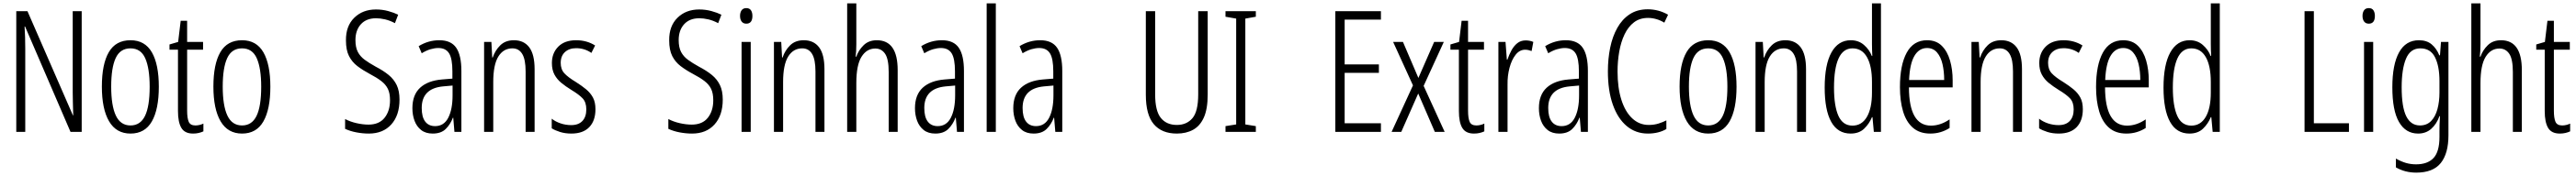

<svg xmlns="http://www.w3.org/2000/svg" viewBox="-20 -780 15198 1041"><path d="M462 0H396L128 -623H125Q127 -592 128 -560.5Q129 -529 129 -493V0H76V-714H142L410 -98H412Q411 -137 410 -172.5Q409 -208 409 -234V-714H462Z M917 -267Q917 -134 876 -62Q835 10 750 10Q666 10 623.5 -62.5Q581 -135 581 -268Q581 -401 622 -471.5Q663 -542 750 -542Q835 -542 876 -470.5Q917 -399 917 -267ZM636 -268Q636 -155 663.5 -96.5Q691 -38 750 -38Q808 -38 835.5 -94.5Q863 -151 863 -267Q863 -376 837 -435Q811 -494 750 -494Q689 -494 662.5 -436.5Q636 -379 636 -268Z M1133 -38Q1145 -38 1157.5 -41Q1170 -44 1180 -49V-3Q1167 3 1152 6.5Q1137 10 1119 10Q1070 10 1050 -23.5Q1030 -57 1030 -123V-486H980V-517L1031 -532L1046 -657H1084V-532H1178V-486H1084V-126Q1084 -81 1093.5 -59.5Q1103 -38 1133 -38Z M1575 -267Q1575 -134 1534 -62Q1493 10 1408 10Q1324 10 1281.5 -62.5Q1239 -135 1239 -268Q1239 -401 1280 -471.5Q1321 -542 1408 -542Q1493 -542 1534 -470.5Q1575 -399 1575 -267ZM1294 -268Q1294 -155 1321.5 -96.5Q1349 -38 1408 -38Q1466 -38 1493.5 -94.5Q1521 -151 1521 -267Q1521 -376 1495 -435Q1469 -494 1408 -494Q1347 -494 1320.5 -436.5Q1294 -379 1294 -268Z M2337 -191Q2337 -98 2288.5 -44Q2240 10 2156 10Q2120 10 2083 3Q2046 -4 2016 -18V-76Q2046 -60 2083.5 -51.5Q2121 -43 2154 -43Q2217 -43 2249 -83.5Q2281 -124 2281 -187Q2281 -228 2268.5 -254Q2256 -280 2229.5 -300.5Q2203 -321 2161 -343Q2120 -365 2088.5 -389Q2057 -413 2039 -448.5Q2021 -484 2021 -541Q2020 -626 2070 -675Q2120 -724 2198 -724Q2236 -724 2270.5 -714.5Q2305 -705 2329 -693L2310 -643Q2280 -659 2251.5 -665.5Q2223 -672 2199 -672Q2141 -672 2109 -636.5Q2077 -601 2077 -543Q2077 -500 2091 -473Q2105 -446 2131.5 -426.5Q2158 -407 2196 -386Q2242 -362 2273 -336.5Q2304 -311 2320.5 -276.5Q2337 -242 2337 -191Z M2572 -542Q2641 -542 2671.5 -497.5Q2702 -453 2702 -360V0H2661L2654 -84H2652Q2637 -44 2609.5 -17Q2582 10 2533 10Q2491 10 2464.5 -11Q2438 -32 2425.5 -66Q2413 -100 2413 -140Q2413 -219 2458.5 -261Q2504 -303 2588 -310L2649 -315V-358Q2649 -433 2629.5 -464.5Q2610 -496 2566 -496Q2545 -496 2520.5 -489Q2496 -482 2468 -465L2450 -507Q2507 -542 2572 -542ZM2594 -269Q2468 -257 2468 -141Q2468 -88 2488.5 -61Q2509 -34 2547 -34Q2599 -34 2624.5 -83.5Q2650 -133 2650 -216V-274Z M3012 -542Q3071 -542 3102.5 -500Q3134 -458 3134 -370V0H3081V-357Q3081 -428 3061 -461Q3041 -494 3003 -494Q2950 -494 2920 -445.5Q2890 -397 2890 -295V0H2836V-532H2879L2884 -440H2887Q2901 -482 2931.5 -512Q2962 -542 3012 -542Z M3493 -134Q3493 -66 3456.5 -28Q3420 10 3351 10Q3314 10 3284 0.5Q3254 -9 3235 -21V-78Q3256 -61 3286.5 -50.5Q3317 -40 3350 -40Q3393 -40 3416 -64.5Q3439 -89 3439 -133Q3439 -175 3417.5 -198Q3396 -221 3351 -248Q3317 -269 3291.5 -290Q3266 -311 3251 -339Q3236 -367 3236 -407Q3236 -466 3273.5 -504Q3311 -542 3379 -542Q3442 -542 3491 -511L3469 -467Q3429 -495 3379 -495Q3338 -495 3313 -472Q3288 -449 3288 -408Q3288 -370 3309.5 -346.5Q3331 -323 3379 -294Q3412 -273 3437.5 -252Q3463 -231 3478 -203.5Q3493 -176 3493 -134Z M4244 -191Q4244 -98 4195.5 -44Q4147 10 4063 10Q4027 10 3990 3Q3953 -4 3923 -18V-76Q3953 -60 3990.5 -51.5Q4028 -43 4061 -43Q4124 -43 4156 -83.5Q4188 -124 4188 -187Q4188 -228 4175.5 -254Q4163 -280 4136.5 -300.5Q4110 -321 4068 -343Q4027 -365 3995.5 -389Q3964 -413 3946 -448.5Q3928 -484 3928 -541Q3927 -626 3977 -675Q4027 -724 4105 -724Q4143 -724 4177.5 -714.5Q4212 -705 4236 -693L4217 -643Q4187 -659 4158.5 -665.5Q4130 -672 4106 -672Q4048 -672 4016 -636.5Q3984 -601 3984 -543Q3984 -500 3998 -473Q4012 -446 4038.5 -426.5Q4065 -407 4103 -386Q4149 -362 4180 -336.5Q4211 -311 4227.5 -276.5Q4244 -242 4244 -191Z M4383 -732Q4402 -732 4410.5 -719Q4419 -706 4419 -686Q4419 -640 4383 -640Q4365 -640 4355.5 -652.5Q4346 -665 4346 -686Q4346 -706 4355 -719Q4364 -732 4383 -732ZM4409 -532V0H4355V-532Z M4722 -542Q4781 -542 4812.5 -500Q4844 -458 4844 -370V0H4791V-357Q4791 -428 4771 -461Q4751 -494 4713 -494Q4660 -494 4630 -445.5Q4600 -397 4600 -295V0H4546V-532H4589L4594 -440H4597Q4611 -482 4641.5 -512Q4672 -542 4722 -542Z M5032 -519Q5032 -475 5028 -445H5032Q5045 -483 5075 -512.5Q5105 -542 5153 -542Q5276 -542 5276 -365V0H5223V-354Q5223 -430 5202 -461.5Q5181 -493 5144 -493Q5093 -493 5062.5 -444Q5032 -395 5032 -289V0H4978V-760H5032Z M5537 -542Q5606 -542 5636.5 -497.5Q5667 -453 5667 -360V0H5626L5619 -84H5617Q5602 -44 5574.5 -17Q5547 10 5498 10Q5456 10 5429.5 -11Q5403 -32 5390.5 -66Q5378 -100 5378 -140Q5378 -219 5423.5 -261Q5469 -303 5553 -310L5614 -315V-358Q5614 -433 5594.5 -464.5Q5575 -496 5531 -496Q5510 -496 5485.5 -489Q5461 -482 5433 -465L5415 -507Q5472 -542 5537 -542ZM5559 -269Q5433 -257 5433 -141Q5433 -88 5453.5 -61Q5474 -34 5512 -34Q5564 -34 5589.5 -83.5Q5615 -133 5615 -216V-274Z M5855 0H5801V-760H5855Z M6117 -542Q6186 -542 6216.5 -497.5Q6247 -453 6247 -360V0H6206L6199 -84H6197Q6182 -44 6154.5 -17Q6127 10 6078 10Q6036 10 6009.5 -11Q5983 -32 5970.5 -66Q5958 -100 5958 -140Q5958 -219 6003.5 -261Q6049 -303 6133 -310L6194 -315V-358Q6194 -433 6174.5 -464.5Q6155 -496 6111 -496Q6090 -496 6065.5 -489Q6041 -482 6013 -465L5995 -507Q6052 -542 6117 -542ZM6139 -269Q6013 -257 6013 -141Q6013 -88 6033.5 -61Q6054 -34 6092 -34Q6144 -34 6169.5 -83.5Q6195 -133 6195 -216V-274Z M7105 -221Q7105 -136 7082.5 -85.5Q7060 -35 7019 -12.5Q6978 10 6923 10Q6834 10 6787 -45.5Q6740 -101 6740 -220V-714H6795V-222Q6795 -124 6828.5 -82.5Q6862 -41 6923 -41Q6981 -41 7015 -81Q7049 -121 7049 -222V-714H7105Z M7389 0H7210V-34L7273 -44V-670L7210 -681V-714H7389V-681L7327 -670V-44L7389 -34Z M8127 0H7858V-714H8127V-664H7913V-399H8115V-349H7913V-51H8127Z M8316 -275 8199 -532H8257L8348 -319L8441 -532H8498L8379 -272L8503 0H8445L8347 -227L8247 0H8190Z M8690 -38Q8702 -38 8714.5 -41Q8727 -44 8737 -49V-3Q8724 3 8709 6.5Q8694 10 8676 10Q8627 10 8607 -23.5Q8587 -57 8587 -123V-486H8537V-517L8588 -532L8603 -657H8641V-532H8735V-486H8641V-126Q8641 -81 8650.5 -59.5Q8660 -38 8690 -38Z M8981 -541Q8991 -541 9003 -539Q9015 -537 9026 -532L9016 -478Q9009 -481 8998.5 -483.5Q8988 -486 8978 -486Q8945 -486 8921.5 -456Q8898 -426 8885.5 -378.5Q8873 -331 8874 -279V0H8820V-532H8862L8870 -427H8873Q8883 -456 8897 -482Q8911 -508 8931.5 -524.5Q8952 -541 8981 -541Z M9218 -542Q9287 -542 9317.5 -497.5Q9348 -453 9348 -360V0H9307L9300 -84H9298Q9283 -44 9255.5 -17Q9228 10 9179 10Q9137 10 9110.5 -11Q9084 -32 9071.5 -66Q9059 -100 9059 -140Q9059 -219 9104.5 -261Q9150 -303 9234 -310L9295 -315V-358Q9295 -433 9275.5 -464.5Q9256 -496 9212 -496Q9191 -496 9166.5 -489Q9142 -482 9114 -465L9096 -507Q9153 -542 9218 -542ZM9240 -269Q9114 -257 9114 -141Q9114 -88 9134.5 -61Q9155 -34 9193 -34Q9245 -34 9270.5 -83.5Q9296 -133 9296 -216V-274Z M9703 -674Q9654 -674 9620 -648Q9586 -622 9564.5 -577Q9543 -532 9533 -475Q9523 -418 9523 -357Q9523 -261 9545.5 -190Q9568 -119 9609.5 -80Q9651 -41 9707 -41Q9739 -41 9765.5 -49.5Q9792 -58 9811 -68V-17Q9790 -4 9762 3Q9734 10 9702 10Q9630 10 9577 -34.5Q9524 -79 9495 -161.5Q9466 -244 9466 -358Q9466 -432 9479.5 -498Q9493 -564 9521.5 -615Q9550 -666 9594.5 -695.5Q9639 -725 9701 -725Q9765 -725 9821 -693L9799 -646Q9776 -660 9751.5 -667Q9727 -674 9703 -674Z M10225 -267Q10225 -134 10184 -62Q10143 10 10058 10Q9974 10 9931.5 -62.5Q9889 -135 9889 -268Q9889 -401 9930 -471.5Q9971 -542 10058 -542Q10143 -542 10184 -470.5Q10225 -399 10225 -267ZM9944 -268Q9944 -155 9971.5 -96.5Q9999 -38 10058 -38Q10116 -38 10143.5 -94.5Q10171 -151 10171 -267Q10171 -376 10145 -435Q10119 -494 10058 -494Q9997 -494 9970.5 -436.5Q9944 -379 9944 -268Z M10513 -542Q10572 -542 10603.5 -500Q10635 -458 10635 -370V0H10582V-357Q10582 -428 10562 -461Q10542 -494 10504 -494Q10451 -494 10421 -445.5Q10391 -397 10391 -295V0H10337V-532H10380L10385 -440H10388Q10402 -482 10432.5 -512Q10463 -542 10513 -542Z M10898 10Q10822 10 10783.5 -59.5Q10745 -129 10745 -262Q10745 -398 10785 -470Q10825 -542 10899 -542Q10945 -542 10977 -514Q11009 -486 11023 -449H11026Q11025 -469 11024.5 -486Q11024 -503 11024 -520V-760H11077V0H11035L11027 -87H11024Q11008 -48 10978 -19Q10948 10 10898 10ZM10909 -37Q10964 -37 10994 -88.5Q11024 -140 11024 -233V-295Q11024 -390 10994.5 -442Q10965 -494 10909 -494Q10854 -494 10827 -434.5Q10800 -375 10800 -262Q10800 -153 10826 -95Q10852 -37 10909 -37Z M11349 -542Q11403 -542 11436 -509Q11469 -476 11484.5 -422Q11500 -368 11500 -305V-263H11242Q11243 -37 11372 -37Q11428 -37 11482 -74V-23Q11457 -7 11428.5 1.5Q11400 10 11368 10Q11305 10 11265.5 -24.5Q11226 -59 11207.5 -121Q11189 -183 11189 -265Q11189 -395 11229 -468.5Q11269 -542 11349 -542ZM11349 -496Q11302 -496 11274.5 -449.5Q11247 -403 11243 -307H11450Q11450 -358 11440 -401Q11430 -444 11407.5 -470Q11385 -496 11349 -496Z M11787 -542Q11846 -542 11877.5 -500Q11909 -458 11909 -370V0H11856V-357Q11856 -428 11836 -461Q11816 -494 11778 -494Q11725 -494 11695 -445.5Q11665 -397 11665 -295V0H11611V-532H11654L11659 -440H11662Q11676 -482 11706.5 -512Q11737 -542 11787 -542Z M12268 -134Q12268 -66 12231.5 -28Q12195 10 12126 10Q12089 10 12059 0.5Q12029 -9 12010 -21V-78Q12031 -61 12061.5 -50.5Q12092 -40 12125 -40Q12168 -40 12191 -64.5Q12214 -89 12214 -133Q12214 -175 12192.5 -198Q12171 -221 12126 -248Q12092 -269 12066.5 -290Q12041 -311 12026 -339Q12011 -367 12011 -407Q12011 -466 12048.5 -504Q12086 -542 12154 -542Q12217 -542 12266 -511L12244 -467Q12204 -495 12154 -495Q12113 -495 12088 -472Q12063 -449 12063 -408Q12063 -370 12084.5 -346.5Q12106 -323 12154 -294Q12187 -273 12212.5 -252Q12238 -231 12253 -203.5Q12268 -176 12268 -134Z M12506 -542Q12560 -542 12593 -509Q12626 -476 12641.5 -422Q12657 -368 12657 -305V-263H12399Q12400 -37 12529 -37Q12585 -37 12639 -74V-23Q12614 -7 12585.5 1.5Q12557 10 12525 10Q12462 10 12422.5 -24.5Q12383 -59 12364.5 -121Q12346 -183 12346 -265Q12346 -395 12386 -468.5Q12426 -542 12506 -542ZM12506 -496Q12459 -496 12431.5 -449.5Q12404 -403 12400 -307H12607Q12607 -358 12597 -401Q12587 -444 12564.5 -470Q12542 -496 12506 -496Z M12897 10Q12821 10 12782.5 -59.5Q12744 -129 12744 -262Q12744 -398 12784 -470Q12824 -542 12898 -542Q12944 -542 12976 -514Q13008 -486 13022 -449H13025Q13024 -469 13023.5 -486Q13023 -503 13023 -520V-760H13076V0H13034L13026 -87H13023Q13007 -48 12977 -19Q12947 10 12897 10ZM12908 -37Q12963 -37 12993 -88.5Q13023 -140 13023 -233V-295Q13023 -390 12993.5 -442Q12964 -494 12908 -494Q12853 -494 12826 -434.5Q12799 -375 12799 -262Q12799 -153 12825 -95Q12851 -37 12908 -37Z M13576 0V-714H13631V-51H13838V0Z M13955 -732Q13974 -732 13982.5 -719Q13991 -706 13991 -686Q13991 -640 13955 -640Q13937 -640 13927.5 -652.5Q13918 -665 13918 -686Q13918 -706 13927 -719Q13936 -732 13955 -732ZM13981 -532V0H13927V-532Z M14251 -542Q14297 -542 14326 -517.5Q14355 -493 14371 -453H14375L14381 -532H14425V20Q14425 128 14379.5 184.5Q14334 241 14235 241Q14169 241 14115 210V158Q14145 175 14173.5 183.5Q14202 192 14234 192Q14302 192 14337 154.5Q14372 117 14372 30V-2Q14372 -21 14372.5 -43.5Q14373 -66 14375 -93H14372Q14355 -46 14323.5 -18Q14292 10 14246 10Q14173 10 14133.5 -58Q14094 -126 14094 -264Q14094 -398 14133.5 -470Q14173 -542 14251 -542ZM14259 -494Q14200 -494 14174.5 -432.5Q14149 -371 14149 -264Q14149 -147 14176 -92.5Q14203 -38 14257 -38Q14297 -38 14322.5 -64Q14348 -90 14360 -134.5Q14372 -179 14372 -233V-300Q14372 -389 14345.5 -441.5Q14319 -494 14259 -494Z M14614 -519Q14614 -475 14610 -445H14614Q14627 -483 14657 -512.5Q14687 -542 14735 -542Q14858 -542 14858 -365V0H14805V-354Q14805 -430 14784 -461.5Q14763 -493 14726 -493Q14675 -493 14644.5 -444Q14614 -395 14614 -289V0H14560V-760H14614Z M15096 -38Q15108 -38 15120.5 -41Q15133 -44 15143 -49V-3Q15130 3 15115 6.5Q15100 10 15082 10Q15033 10 15013 -23.5Q14993 -57 14993 -123V-486H14943V-517L14994 -532L15009 -657H15047V-532H15141V-486H15047V-126Q15047 -81 15056.5 -59.5Q15066 -38 15096 -38Z"/></svg>

Font: Noto Sans Sinhala UI ExtraCondensed Light
Style: Regular
Weight: 300
Width: 2
Designer: Jelle Bosma - Monotype Design Team
Foundry: Monotype Imaging Inc.
Version: Version 2.006; ttfautohint (v1.8.4.7-5d5b)